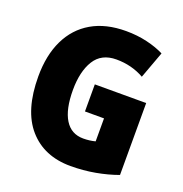

<svg xmlns="http://www.w3.org/2000/svg" viewBox="-131 -840 920 966"><g transform="rotate(20 328.5 -357.0)"><path d="M325 -418H600V-33Q545 -13 481.5 -1.5Q418 10 350 10Q208 10 126 -83.5Q44 -177 44 -359Q44 -472 83.5 -554Q123 -636 198.5 -680Q274 -724 382 -724Q442 -724 495 -711.5Q548 -699 587 -679L534 -535Q467 -573 385 -573Q305 -573 268 -513Q231 -453 231 -354Q231 -251 264.5 -196.5Q298 -142 363 -142Q397 -142 427 -150V-273H325Z"/></g></svg>

Font: Noto Sans Oriya Cond Blk
Style: Regular
Weight: 900
Width: 3
Designer: Amélie Bonet and Sol Matas
Foundry: Google LLC
Version: Version 2.006; ttfautohint (v1.8.4.7-5d5b)